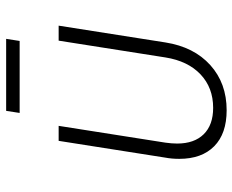

<svg xmlns="http://www.w3.org/2000/svg" viewBox="-88 -678 775 640"><g transform="rotate(-90 300.0 -357.5)"><path d="M91 -148Q91 -173 95 -194L151 -550H201L145 -194Q142 -173 142 -155Q142 -98 173 -66.5Q204 -35 261 -35Q328 -35 372.5 -77Q417 -119 429 -194L485 -550H535L479 -194Q464 -99 403.5 -44.5Q343 10 253 10Q175 10 133 -31.5Q91 -73 91 -148ZM484 -680H244L251 -725H491Z"/></g></svg>

Font: JetBrains Mono Extra Light
Style: Italic
Weight: 200
Italic angle: -9°
Monospace: yes
Designer: Philipp Nurullin, Konstantin Bulenkov
Foundry: JetBrains
Version: 2.002